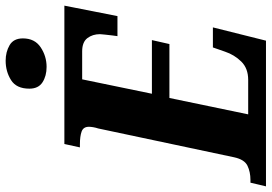

<svg xmlns="http://www.w3.org/2000/svg" viewBox="-182 -801 962 680"><g transform="rotate(-90 299.0 -461.0)"><path d="M-21 0 -8 -55H2Q30 -55 52 -65.5Q74 -76 82 -113L184 -594Q187 -603 188.5 -612Q190 -621 190 -627Q190 -647 173 -653Q156 -659 128 -659H117L129 -714H619L582 -526H511Q512 -531 513.5 -544.5Q515 -558 516.5 -571Q518 -584 518 -588Q518 -614 504 -632.5Q490 -651 457 -651H358L307 -404H497L483 -342H292L234 -63H356Q397 -63 421 -87.5Q445 -112 456 -145L471 -188H542L495 0ZM402 -777Q370 -777 347.5 -791.5Q325 -806 325 -838Q325 -884 355.5 -903Q386 -922 424 -922Q455 -922 479 -908Q503 -894 503 -861Q503 -819 471.5 -798Q440 -777 402 -777Z"/></g></svg>

Font: Noto Serif Condensed ExtraBold
Style: Italic
Weight: 800
Width: 3
Italic angle: -12°
Designer: Monotype Design Team
Foundry: Monotype Imaging Inc.
Version: Version 2.014; ttfautohint (v1.8.4.7-5d5b)